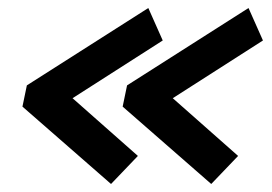

<svg xmlns="http://www.w3.org/2000/svg" viewBox="-20 -525 679 479"><path d="M507 -66 286 -259 297 -312 600 -505 636 -424 411 -280 574 -136ZM257 -66 36 -259 47 -312 350 -505 386 -424 161 -280 324 -136Z"/></svg>

Font: Kanit Medium
Style: Italic
Weight: 500
Italic angle: -12°
Designer: Katatrad Team
Foundry: CadsonDemak
Version: Version 2.000; ttfautohint (v1.8.3)